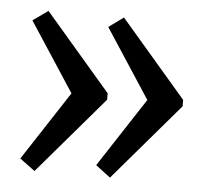

<svg xmlns="http://www.w3.org/2000/svg" viewBox="-38 -480 496 479"><g transform="rotate(5 209.5 -240.5)"><path d="M254 -441 419 -249V-233L254 -40L217 -68L330 -241L217 -414ZM65 -441 230 -249V-233L65 -40L27 -68L140 -241L27 -414Z"/></g></svg>

Font: Piazzolla SC Medium
Style: Regular
Weight: 500
Designer: Juan Pablo del Peral
Foundry: Huerta Tipografica
Version: Version 1.330